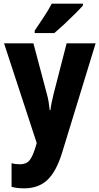

<svg xmlns="http://www.w3.org/2000/svg" viewBox="-20 -786 542 1046"><path d="M2 -550H162L234 -279Q241 -255 245 -230.5Q249 -206 251 -186H255Q257 -206 261.5 -228Q266 -250 273 -278L343 -550H501L318 47Q286 150 237.5 195Q189 240 112 240Q92 240 75 238Q58 236 43 232V103Q53 106 64.5 107.5Q76 109 88 109Q123 109 140.5 88Q158 67 174 14L180 -7ZM432 -756Q416 -738 388.5 -710.5Q361 -683 331 -655Q301 -627 276 -606H169V-619Q194 -656 219 -694Q244 -732 262 -766H432Z"/></svg>

Font: Noto Sans Devanagari Condensed ExtraBold
Style: Regular
Weight: 800
Width: 3
Designer: Jelle Bosma - Monotype Design Team
Foundry: Monotype Imaging Inc.
Version: Version 2.004; ttfautohint (v1.8.4.7-5d5b)